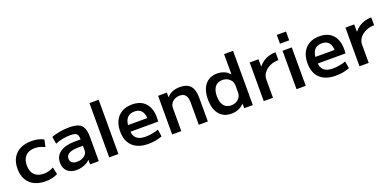

<svg xmlns="http://www.w3.org/2000/svg" viewBox="-4 -1573 4921 2427"><g transform="rotate(-20 2456.5 -360.0)"><path d="M322 10Q232 10 168.5 -22Q105 -54 71 -114.5Q37 -175 37 -260Q37 -345 71 -405.5Q105 -466 168.5 -498Q232 -530 322 -530Q367 -530 406.5 -521.5Q446 -513 484 -493L463 -397Q428 -415 395.5 -423.5Q363 -432 330 -432Q250 -432 206 -387Q162 -342 162 -260Q162 -178 206 -133Q250 -88 330 -88Q363 -88 395.5 -96.5Q428 -105 463 -123L484 -27Q446 -8 406.5 1Q367 10 322 10Z M735 10Q657 10 612.5 -32.5Q568 -75 568 -148Q568 -239 639 -288Q710 -337 841 -337H914Q914 -375 904.5 -395.5Q895 -416 872.5 -424Q850 -432 809 -432Q759 -432 705.5 -422Q652 -412 605 -392L589 -489Q640 -508 702 -519Q764 -530 826 -530Q905 -530 950.5 -511Q996 -492 1016 -447Q1036 -402 1036 -328V0H919L918 -60H916Q889 -29 838 -9.5Q787 10 735 10ZM779 -86Q816 -86 847 -99.5Q878 -113 896 -136Q914 -159 914 -188V-251H859Q773 -251 729.5 -228.5Q686 -206 686 -160Q686 -126 710 -106Q734 -86 779 -86Z M1176 0V-730H1300V0Z M1704 10Q1566 10 1492 -60Q1418 -130 1418 -260Q1418 -386 1486.5 -458Q1555 -530 1674 -530Q1789 -530 1852 -462Q1915 -394 1915 -269Q1915 -255 1914 -238Q1913 -221 1912 -213H1486V-302H1818L1800 -275Q1800 -357 1768.5 -396.5Q1737 -436 1674 -436Q1607 -436 1572.5 -394.5Q1538 -353 1538 -272V-237Q1538 -161 1578 -124.5Q1618 -88 1699 -88Q1741 -88 1789 -96.5Q1837 -105 1874 -119L1889 -23Q1851 -8 1802 1Q1753 10 1704 10Z M2023 0V-520H2140L2141 -459H2143Q2174 -494 2217.5 -512Q2261 -530 2318 -530Q2413 -530 2458 -479Q2503 -428 2503 -320V0H2381V-297Q2381 -365 2356.5 -397Q2332 -429 2280 -429Q2241 -429 2210.5 -413Q2180 -397 2163 -370.5Q2146 -344 2146 -308V0Z M2819 10Q2715 10 2657 -61Q2599 -132 2599 -260Q2599 -388 2657 -459Q2715 -530 2819 -530Q2871 -530 2913 -512Q2955 -494 2984 -459H2987V-730H3108V0H2993L2991 -61H2989Q2960 -27 2915.5 -8.5Q2871 10 2819 10ZM2851 -90Q2890 -90 2920.5 -106Q2951 -122 2969 -150Q2987 -178 2987 -213V-307Q2987 -343 2969 -370.5Q2951 -398 2921 -414Q2891 -430 2851 -430Q2788 -430 2753.5 -386Q2719 -342 2719 -260Q2719 -178 2753.5 -134Q2788 -90 2851 -90Z M3255 0V-520H3373L3374 -422H3376Q3402 -456 3437.5 -480.5Q3473 -505 3516 -517.5Q3559 -530 3606 -530V-424Q3543 -424 3491.5 -400Q3440 -376 3409.5 -335.5Q3379 -295 3379 -245V0Z M3696 -612V-730H3820V-612ZM3696 0V-517H3820V0Z M4224 10Q4086 10 4012 -60Q3938 -130 3938 -260Q3938 -386 4006.5 -458Q4075 -530 4194 -530Q4309 -530 4372 -462Q4435 -394 4435 -269Q4435 -255 4434 -238Q4433 -221 4432 -213H4006V-302H4338L4320 -275Q4320 -357 4288.5 -396.5Q4257 -436 4194 -436Q4127 -436 4092.5 -394.5Q4058 -353 4058 -272V-237Q4058 -161 4098 -124.5Q4138 -88 4219 -88Q4261 -88 4309 -96.5Q4357 -105 4394 -119L4409 -23Q4371 -8 4322 1Q4273 10 4224 10Z M4543 0V-520H4661L4662 -422H4664Q4690 -456 4725.5 -480.5Q4761 -505 4804 -517.5Q4847 -530 4894 -530V-424Q4831 -424 4779.5 -400Q4728 -376 4697.5 -335.5Q4667 -295 4667 -245V0Z"/></g></svg>

Font: M PLUS 1 SemiBold
Style: Regular
Weight: 600
Designer: Coji Morishita
Foundry: UNDERFOREST DESIGN
Version: Version 1.001